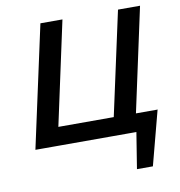

<svg xmlns="http://www.w3.org/2000/svg" viewBox="-91 -742 958 1021"><g transform="rotate(-10 387.5 -231.5)"><path d="M574 0 595 -98H730L659 0ZM566 195 613 -98H729L652 195ZM471 0 614 -658H733L591 0ZM89 0 110 -99H575L554 0ZM52 0 195 -658H314L172 0Z"/></g></svg>

Font: Ysabeau Office
Style: Bold Italic
Weight: 700
Italic angle: -12°
Designer: Christian Thalmann (Catharsis Fonts)
Version: Version 2.001;gftools[0.9.30]; featfreeze: tnum,lnum,ss02